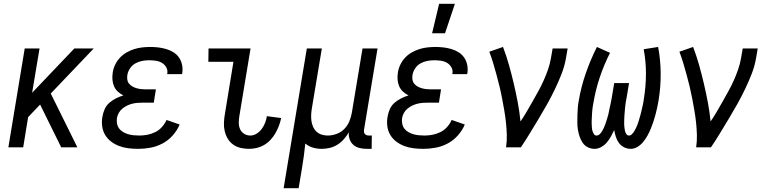

<svg xmlns="http://www.w3.org/2000/svg" viewBox="-20 -775 4040 1010"><path d="M24 0 110 -520H188L149 -287L371 -520H473L247 -283L387 0H302L191 -225L128 -159L102 0Z M707 8Q681 8 656 5Q631 2 608 -6.5Q585 -15 565.5 -29.5Q546 -44 533.5 -64.5Q521 -85 517.5 -110.5Q514 -136 519 -162Q522 -181 530.5 -200.5Q539 -220 555 -234Q571 -248 590 -257.5Q609 -267 629 -273Q613 -281 600 -293Q587 -305 580 -321Q573 -337 571.5 -355.5Q570 -374 573 -393Q576 -414 585.5 -434Q595 -454 610 -470.5Q625 -487 645 -498.5Q665 -510 685.5 -516.5Q706 -523 727.5 -525.5Q749 -528 770 -528Q792 -528 813 -525.5Q834 -523 854.5 -517Q875 -511 892.5 -500Q910 -489 921.5 -472.5Q933 -456 937.5 -435Q942 -414 939 -392L937 -385H859L860 -388Q863 -406 854.5 -421Q846 -436 831.5 -444.5Q817 -453 799.5 -455.5Q782 -458 764 -458Q746 -458 727.5 -454.5Q709 -451 692 -441.5Q675 -432 664 -415.5Q653 -399 650 -381Q648 -369 649.5 -357Q651 -345 658 -336Q665 -327 675 -321Q685 -315 696.5 -311.5Q708 -308 720 -306.5Q732 -305 744 -305H800L789 -235H733Q719 -235 704.5 -234Q690 -233 676 -229.5Q662 -226 648.5 -219.5Q635 -213 623.5 -203.5Q612 -194 604.5 -180.5Q597 -167 595 -153Q593 -138 596 -123.5Q599 -109 607.5 -98Q616 -87 628.5 -80Q641 -73 654.5 -69Q668 -65 683 -63.5Q698 -62 713 -62Q734 -62 755 -66Q776 -70 796.5 -80Q817 -90 832 -107Q847 -124 856 -144L925 -120Q912 -89 888.5 -62.5Q865 -36 834.5 -20Q804 -4 771.5 2Q739 8 707 8Z M1290 8Q1267 8 1245.5 3Q1224 -2 1206.5 -14.5Q1189 -27 1178 -45.5Q1167 -64 1162 -85.5Q1157 -107 1158 -130Q1159 -153 1163 -175L1208 -450H1076L1077 -520H1298L1239 -164Q1236 -146 1236 -128.5Q1236 -111 1243 -95.5Q1250 -80 1264.5 -71Q1279 -62 1297 -62Q1314 -62 1330 -72Q1346 -82 1357 -97Q1368 -112 1374.5 -129Q1381 -146 1384 -164L1459 -154Q1455 -134 1447.5 -114Q1440 -94 1429.5 -75.5Q1419 -57 1404 -40.5Q1389 -24 1370.5 -13Q1352 -2 1331.5 3Q1311 8 1290 8Z M1472 215 1594 -520H1673L1621 -208Q1618 -191 1617 -174Q1616 -157 1618 -140.5Q1620 -124 1626.5 -109Q1633 -94 1644.5 -83Q1656 -72 1671.5 -67Q1687 -62 1704 -62Q1727 -62 1750.5 -70.5Q1774 -79 1791.5 -97Q1809 -115 1818 -137.5Q1827 -160 1831 -183L1887 -520H1966L1895 -93Q1894 -86 1895 -80Q1896 -74 1899.5 -70Q1903 -66 1908.5 -64Q1914 -62 1921 -62H1936L1935 8H1909Q1889 8 1871 3.5Q1853 -1 1839.5 -12.5Q1826 -24 1819.5 -42Q1813 -60 1815 -79Q1804 -60 1789 -43Q1774 -26 1755 -14Q1736 -2 1714.5 3Q1693 8 1673 8Q1648 8 1626 1.5Q1604 -5 1586 -20Q1583 12 1578.5 44Q1574 76 1569 107L1551 215Z M2207 8Q2181 8 2156 5Q2131 2 2108 -6.5Q2085 -15 2065.5 -29.5Q2046 -44 2033.5 -64.5Q2021 -85 2017.5 -110.5Q2014 -136 2019 -162Q2022 -181 2030.5 -200.5Q2039 -220 2055 -234Q2071 -248 2090 -257.5Q2109 -267 2129 -273Q2113 -281 2100 -293Q2087 -305 2080 -321Q2073 -337 2071.5 -355.5Q2070 -374 2073 -393Q2076 -414 2085.5 -434Q2095 -454 2110 -470.5Q2125 -487 2145 -498.5Q2165 -510 2185.5 -516.5Q2206 -523 2227.5 -525.5Q2249 -528 2270 -528Q2292 -528 2313 -525.5Q2334 -523 2354.5 -517Q2375 -511 2392.5 -500Q2410 -489 2421.5 -472.5Q2433 -456 2437.5 -435Q2442 -414 2439 -392L2437 -385H2359L2360 -388Q2363 -406 2354.5 -421Q2346 -436 2331.5 -444.5Q2317 -453 2299.5 -455.5Q2282 -458 2264 -458Q2246 -458 2227.5 -454.5Q2209 -451 2192 -441.5Q2175 -432 2164 -415.5Q2153 -399 2150 -381Q2148 -369 2149.5 -357Q2151 -345 2158 -336Q2165 -327 2175 -321Q2185 -315 2196.5 -311.5Q2208 -308 2220 -306.5Q2232 -305 2244 -305H2300L2289 -235H2233Q2219 -235 2204.5 -234Q2190 -233 2176 -229.5Q2162 -226 2148.5 -219.5Q2135 -213 2123.5 -203.5Q2112 -194 2104.5 -180.5Q2097 -167 2095 -153Q2093 -138 2096 -123.5Q2099 -109 2107.5 -98Q2116 -87 2128.5 -80Q2141 -73 2154.5 -69Q2168 -65 2183 -63.5Q2198 -62 2213 -62Q2234 -62 2255 -66Q2276 -70 2296.5 -80Q2317 -90 2332 -107Q2347 -124 2356 -144L2425 -120Q2412 -89 2388.5 -62.5Q2365 -36 2334.5 -20Q2304 -4 2271.5 2Q2239 8 2207 8ZM2253 -600 2290 -755H2373L2321 -600Z M2642 0Q2647 -33 2646 -66Q2645 -99 2641.5 -131.5Q2638 -164 2632.5 -195.5Q2627 -227 2621 -258.5Q2615 -290 2607.5 -321Q2600 -352 2591.5 -383Q2583 -414 2574 -444Q2565 -474 2554 -503L2626 -528Q2644 -481 2657.5 -433Q2671 -385 2682.5 -336Q2694 -287 2703.5 -237Q2713 -187 2718 -136Q2736 -162 2751.5 -189Q2767 -216 2782.5 -243Q2798 -270 2813 -297.5Q2828 -325 2840.5 -353Q2853 -381 2863 -410Q2873 -439 2878 -468L2887 -520H2966L2957 -468Q2950 -427 2934 -386Q2918 -345 2899 -305.5Q2880 -266 2858.5 -227.5Q2837 -189 2814 -151Q2791 -113 2768 -75Q2745 -37 2720 0Z M3108 8Q3089 8 3072 -0.5Q3055 -9 3045 -24Q3035 -39 3029 -56.5Q3023 -74 3020 -93Q3017 -112 3017 -131Q3017 -150 3017.5 -169.5Q3018 -189 3019.5 -208.5Q3021 -228 3025 -248Q3037 -319 3061.5 -389.5Q3086 -460 3120 -528L3189 -497Q3157 -434 3135 -368Q3113 -302 3102 -236Q3100 -226 3098.5 -216.5Q3097 -207 3096 -198Q3095 -189 3094.5 -179.5Q3094 -170 3093.5 -160.5Q3093 -151 3092.5 -141.5Q3092 -132 3092.5 -123Q3093 -114 3093.5 -104.5Q3094 -95 3096.5 -86.5Q3099 -78 3104 -70Q3109 -62 3118 -62Q3127 -62 3134.5 -69Q3142 -76 3147 -84.5Q3152 -93 3156 -101.5Q3160 -110 3163 -118.5Q3166 -127 3169 -136Q3172 -145 3174.5 -153.5Q3177 -162 3179.5 -171Q3182 -180 3183.5 -189Q3185 -198 3187 -207Q3189 -216 3191 -224.5Q3193 -233 3194.5 -242Q3196 -251 3198 -260L3211 -338H3289L3276 -260Q3274 -251 3272.5 -242Q3271 -233 3270 -224.5Q3269 -216 3268 -207Q3267 -198 3266.5 -189Q3266 -180 3265 -171.5Q3264 -163 3264 -154Q3264 -145 3263.5 -136Q3263 -127 3263.5 -118.5Q3264 -110 3265 -101.5Q3266 -93 3268 -85Q3270 -77 3275 -69.5Q3280 -62 3289 -62Q3297 -62 3304 -69Q3311 -76 3316 -84Q3321 -92 3325 -100.5Q3329 -109 3332.5 -117.5Q3336 -126 3338.5 -134.5Q3341 -143 3343.5 -151.5Q3346 -160 3348.5 -168.5Q3351 -177 3353 -186Q3355 -195 3357 -203.5Q3359 -212 3361 -220.5Q3363 -229 3364.5 -238Q3366 -247 3367 -255Q3378 -322 3378 -387.5Q3378 -453 3366 -516L3442 -528Q3455 -460 3455.5 -388.5Q3456 -317 3444 -245Q3441 -227 3437 -208.5Q3433 -190 3428 -171.5Q3423 -153 3417 -134.5Q3411 -116 3403.5 -98Q3396 -80 3386.5 -62.5Q3377 -45 3364.5 -29.5Q3352 -14 3334.5 -3Q3317 8 3298 8Q3279 8 3262.5 -0.5Q3246 -9 3235.5 -23.5Q3225 -38 3219.5 -55.5Q3214 -73 3211 -91Q3203 -74 3194 -57.5Q3185 -41 3173 -26.5Q3161 -12 3143.5 -2Q3126 8 3108 8Z M3642 0Q3647 -33 3646 -66Q3645 -99 3641.5 -131.5Q3638 -164 3632.5 -195.5Q3627 -227 3621 -258.5Q3615 -290 3607.5 -321Q3600 -352 3591.5 -383Q3583 -414 3574 -444Q3565 -474 3554 -503L3626 -528Q3644 -481 3657.5 -433Q3671 -385 3682.5 -336Q3694 -287 3703.5 -237Q3713 -187 3718 -136Q3736 -162 3751.5 -189Q3767 -216 3782.5 -243Q3798 -270 3813 -297.5Q3828 -325 3840.5 -353Q3853 -381 3863 -410Q3873 -439 3878 -468L3887 -520H3966L3957 -468Q3950 -427 3934 -386Q3918 -345 3899 -305.5Q3880 -266 3858.5 -227.5Q3837 -189 3814 -151Q3791 -113 3768 -75Q3745 -37 3720 0Z"/></svg>

Font: Iosevka Custom
Style: Italic
Weight: 400
Italic angle: -9°
Monospace: yes
Designer: Belleve Invis
Foundry: Belleve Invis
Version: Version 30.3.3; ttfautohint (v1.8.3)